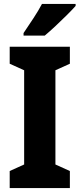

<svg xmlns="http://www.w3.org/2000/svg" viewBox="-20 -950 402 970"><path d="M333 0H29V-86L102 -119V-595L29 -628V-714H333V-628L260 -595V-119L333 -86ZM362 -920Q346 -902 318.5 -874.5Q291 -847 261 -819Q231 -791 206 -770H99V-783Q124 -820 149 -858Q174 -896 192 -930H362Z"/></svg>

Font: Noto Sans Thai Cond ExtBd
Style: Regular
Weight: 800
Width: 3
Designer: Monotype Design Team
Foundry: Monotype Imaging Inc.
Version: Version 2.002; ttfautohint (v1.8.4.7-5d5b)